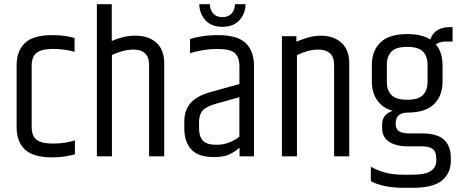

<svg xmlns="http://www.w3.org/2000/svg" viewBox="-20 -740 2184 909"><path d="M58.7 -430.5Q58.7 -498.5 97.9 -536.1Q137.2 -573.7 227.1 -573.7Q262.2 -573.7 288.3 -569.7Q314.4 -565.7 333.1 -560.3V-494.7Q313.4 -500.5 287.4 -504.4Q261.4 -508.3 232.5 -508.3Q191.3 -508.3 169 -498.8Q146.7 -489.3 138.3 -471.7Q129.9 -454.1 129.9 -427.7V-140.1Q129.9 -114.8 138.3 -96.7Q146.7 -78.6 169 -69.5Q191.3 -60.3 232.5 -60.3Q263.7 -60.3 289.7 -64.7Q315.7 -69.2 334.7 -75.5V-9.2Q314.4 -3.8 288.3 0.6Q262.2 5 227.1 5Q137.2 5 97.9 -32.2Q58.7 -69.4 58.7 -137.4Z M438.7 -720.1H509.1V-546Q531.5 -556.2 560.5 -563.6Q589.5 -571.1 621 -571.1Q682.8 -571.1 720.1 -538Q757.5 -504.8 757.5 -439.4V0H685.8V-431.6Q685.8 -469.6 666.7 -487.5Q647.5 -505.3 613 -505.3Q585.4 -505.3 557.6 -497.3Q529.8 -489.3 509.9 -479.5V0H438.7Z M879.7 -555.5Q900.5 -562.5 936.1 -568.1Q971.8 -573.7 1012.2 -573.7Q1104.8 -573.7 1143.6 -535.5Q1182.5 -497.3 1182.5 -428.6V0H1114.1V-40.6Q1093.9 -23.1 1067.4 -9.7Q1040.9 3.6 991.6 3.6Q918.4 3.6 885.5 -32.5Q852.6 -68.6 852.6 -132.7V-165.2Q852.6 -217.4 881.5 -251.3Q910.3 -285.2 973.7 -303.2L1113.5 -342.3V-428.8Q1113.3 -467.3 1092.7 -487.8Q1072.1 -508.2 1008.8 -508.2Q972.5 -508.2 936.6 -501.8Q900.8 -495.4 879.7 -488ZM1113.3 -93.1V-279.7L999.4 -248Q953.8 -234.6 938.1 -215.3Q922.4 -196.1 922.4 -162.3V-131.9Q922.4 -93.8 940.7 -74.2Q959 -54.5 1004 -54.5Q1038.4 -54.5 1066.9 -66.2Q1095.4 -77.9 1113.3 -93.1ZM1092.6 -720.1H1142.7Q1141.9 -675.3 1113.4 -644.1Q1084.8 -613 1033 -613Q981 -613 952.9 -644.1Q924.8 -675.3 923.3 -720.1H973.4Q974.2 -692.8 989.5 -675.9Q1004.9 -658.9 1033 -658.9Q1061.1 -658.9 1076.5 -675.9Q1091.8 -692.8 1092.6 -720.1Z M1383.2 -542.7Q1401.4 -550.7 1433.3 -560.8Q1465.1 -570.9 1499.8 -570.9Q1559.9 -570.9 1596.7 -537.3Q1633.5 -503.8 1633.5 -439.4V0H1561.8V-431.6Q1561.8 -469.6 1542.4 -487.5Q1523 -505.3 1488.4 -505.3Q1460.8 -505.3 1435.6 -498.2Q1410.5 -491 1385.9 -478.9V0H1314.7V-568.7H1383.2Z M1789.1 -149.1Q1789.1 -183.2 1812 -201.3Q1835 -219.3 1863.9 -217.7Q1876.4 -217.7 1888.2 -214.4Q1899.9 -211.1 1910 -206.9Q1881.8 -206.9 1867.5 -194.1Q1853.2 -181.3 1853.2 -154.1Q1853.2 -130.8 1867.7 -119.6Q1882.2 -108.4 1918.5 -108.4H1976.6Q2050.3 -108.4 2082.3 -78.4Q2114.4 -48.4 2114.4 8.1V21.3Q2114.4 79.4 2072.8 114.3Q2031.2 149.2 1932.6 149.2H1892.5Q1836.7 149.2 1797.4 139.8Q1758.1 130.5 1735.7 117.8V49.6Q1765.4 66.2 1802.3 76.7Q1839.2 87.2 1891.6 87.2H1927.6Q1994.5 87.2 2020 69.3Q2045.5 51.4 2045.5 21.2V11.5Q2045.5 -5.8 2040.5 -19Q2035.5 -32.2 2020.1 -39.7Q2004.7 -47.2 1972.8 -47.2H1912.6Q1853.6 -47.2 1821.4 -69.3Q1789.1 -91.4 1789.1 -133.1ZM1740.5 -432.7Q1740.5 -499.6 1781.3 -539.1Q1822.1 -578.7 1907.9 -578.7Q1994.7 -578.7 2035 -539.1Q2075.2 -499.6 2075.2 -432.7V-353.1Q2075.2 -287.2 2035 -247Q1994.7 -206.9 1907.9 -206.9Q1822.1 -206.9 1781.3 -247Q1740.5 -287.2 1740.5 -353.1ZM2004.2 -432.5Q2004.2 -474.6 1981.9 -496.4Q1959.5 -518.1 1907.9 -518.1Q1856.2 -518.1 1833.9 -496.4Q1811.5 -474.6 1811.5 -432.5V-353.3Q1811.5 -311.4 1833.9 -289.5Q1856.2 -267.7 1907.9 -267.7Q1959.5 -267.7 1981.9 -289.5Q2004.2 -311.4 2004.2 -353.3ZM2107.5 -611.6H2122.7V-543.2H2089.3Q2068.4 -543.2 2053.6 -535.7Q2038.8 -528.3 2029.4 -515.7L2013.1 -533.6Q2018.8 -572.8 2044.2 -592.2Q2069.6 -611.6 2107.5 -611.6Z"/></svg>

Font: Khand Variable Light
Style: Regular
Weight: 300
Designer: Satya Rajpurohit
Foundry: Indian Type Foundry
Version: Version 3.000